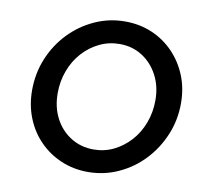

<svg xmlns="http://www.w3.org/2000/svg" viewBox="-80 -798 956 896"><g transform="rotate(10 398.0 -350.0)"><path d="M392 11Q324 11 265 -14Q206 -39 162 -84Q118 -129 94 -189.5Q70 -250 70 -320Q70 -400 99 -470.5Q128 -541 179.5 -595Q231 -649 299 -680Q367 -711 443 -711Q512 -711 570.5 -686Q629 -661 672.5 -616Q716 -571 740.5 -511Q765 -451 765 -380Q765 -300 735.5 -229.5Q706 -159 655 -105Q604 -51 536 -20Q468 11 392 11ZM400 -97Q451 -97 495 -118.5Q539 -140 573 -177.5Q607 -215 626 -265.5Q645 -316 645 -373Q645 -439 617.5 -491Q590 -543 543 -573Q496 -603 436 -603Q385 -603 340.5 -581.5Q296 -560 262 -522.5Q228 -485 209 -434.5Q190 -384 190 -327Q190 -261 217 -209Q244 -157 292 -127Q340 -97 400 -97Z"/></g></svg>

Font: Red Hat Text SemiBold
Style: Italic
Weight: 600
Italic angle: -12°
Designer: Pentagram, MCKL
Foundry: Pentagram, MCKL
Version: Version 1.023